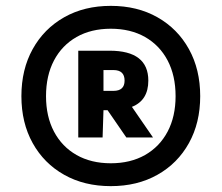

<svg xmlns="http://www.w3.org/2000/svg" viewBox="-20 -769 756 655"><path d="M358 -134Q267.5 -134 198.8 -172.8Q130 -211.5 91.5 -280.8Q53 -350 53 -441Q53 -532 91.5 -601.5Q130 -671 198.8 -710Q267.5 -749 358 -749Q448.5 -749 517.2 -710Q586 -671 624.5 -601.5Q663 -532 663 -441Q663 -350 624.5 -280.8Q586 -211.5 517.2 -172.8Q448.5 -134 358 -134ZM358 -212Q425 -212 474.8 -240.2Q524.5 -268.5 551.8 -320Q579 -371.5 579 -441Q579 -511 551.8 -562.8Q524.5 -614.5 474.8 -642.8Q425 -671 358 -671Q291 -671 241.2 -642.8Q191.5 -614.5 164.2 -562.8Q137 -511 137 -441Q137 -371.5 164.2 -320Q191.5 -268.5 241.2 -240.2Q291 -212 358 -212ZM247 -300V-596H354Q486 -596 486 -494Q486 -426.5 430 -404.5L502 -300H411L347 -393H333L330 -300ZM333 -459H367Q405 -459 405 -494Q405 -530 367 -530H333Z"/></svg>

Font: Encode Sans Exp Black
Style: Regular
Weight: 900
Width: 7
Designer: Multiple Designers
Foundry: Impallari Type
Version: Version 3.002; ttfautohint (v1.8.3) -l 8 -r 50 -G 200 -x 14 